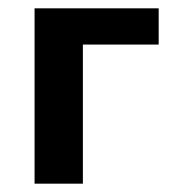

<svg xmlns="http://www.w3.org/2000/svg" viewBox="-20 -441 425 461"><path d="M63 0V-421H179V0ZM123 -334V-421H361V-334Z"/></svg>

Font: Ysabeau
Style: Bold
Weight: 700
Designer: Christian Thalmann (Catharsis Fonts)
Version: Version 2.000;gftools[0.9.27.dev2+g8671c4b]